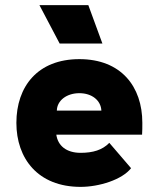

<svg xmlns="http://www.w3.org/2000/svg" viewBox="-20 -713 620 750"><path d="M492 -56 407 -155C380 -127 343 -116 295 -116C239 -116 206 -144 200 -187H535C536 -204 536 -214 536 -233C536 -375 453 -482 290 -482C127 -482 44 -375 44 -233C44 -94 128 17 295 17C367 17 457 -11 492 -56ZM134 -693 213 -543H380L325 -693ZM202 -281C203 -321 241 -349 290 -349C339 -349 374 -321 376 -281Z"/></svg>

Font: Kreadon Extra Bold
Style: Regular
Weight: 800
Designer: kohakuno
Foundry: StudioGnu
Version: Version 1.000;Glyphs 3.1.2 (3151)